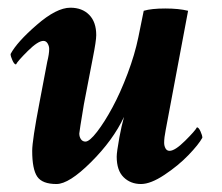

<svg xmlns="http://www.w3.org/2000/svg" viewBox="-20 -458 561 486"><path d="M282.2 -110.4Q287.6 -139.6 293.9 -162.1Q266.1 -103 210.4 -47.6Q154.8 7.8 123 7.8Q86.9 7.8 74.2 -11Q61.5 -29.8 61.5 -76.2Q61.5 -102.5 80.1 -199.2Q98.1 -292 99.6 -301.8Q104.5 -321.3 104.5 -334Q104.5 -341.3 100.6 -347.9Q96.7 -354.5 89.8 -354.5Q76.2 -354.5 50.5 -329.1Q24.9 -303.7 20.5 -294.9Q16.1 -294.9 11.5 -305.2Q6.8 -315.4 6.8 -321.3Q22.9 -351.6 73 -395Q123 -438.5 158.2 -438.5Q188 -438.5 205.8 -420.4Q223.6 -402.3 223.6 -369.1Q223.6 -354.5 214.8 -310.5L192.4 -194.3Q180.7 -124 180.7 -120.1Q180.7 -111.8 184.8 -105.7Q189 -99.6 196.3 -99.6Q206.5 -99.6 225.6 -124.3Q244.6 -148.9 264.6 -186Q284.7 -223.1 303 -271.7Q321.3 -320.3 330.1 -363.3L343.8 -430.7Q363.3 -436.5 398.4 -436.5Q432.6 -436.5 456.1 -430.7L399.4 -128.9Q395.5 -109.4 395.5 -96.7Q395.5 -88.9 398.9 -82.5Q402.3 -76.2 409.2 -76.2Q422.9 -76.2 448.5 -101.6Q474.1 -127 478.5 -135.7Q482.9 -135.7 487.5 -125.5Q492.2 -115.2 492.2 -109.4Q482.9 -92.3 457 -65.4Q431.2 -38.6 396.2 -15.4Q361.3 7.8 336.9 7.8Q310.5 7.8 293 -9.3Q275.4 -26.4 275.4 -61.5Q275.4 -72.8 282.2 -110.4Z"/></svg>

Font: Amiri
Style: Bold Slanted
Weight: 700
Italic angle: 9°
Designer: Khaled Hosny
Version: Version 000.107